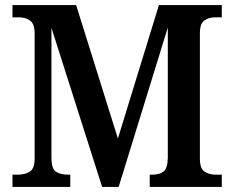

<svg xmlns="http://www.w3.org/2000/svg" viewBox="-20 -734 920 754"><path d="M29 0V-48H48Q78 -48 97 -60Q116 -72 116 -111V-602Q116 -641 97.5 -653.5Q79 -666 55 -666H29V-714H279L443 -190L604 -714H851V-666H824Q800 -666 782.5 -653.5Q765 -641 765 -603V-111Q765 -73 782.5 -60.5Q800 -48 828 -48H851V0H568V-48H577Q607 -48 622.5 -60.5Q638 -73 639 -113V-626L446 0H381L182 -625V-116Q182 -71 200 -59.5Q218 -48 250 -48H256V0Z"/></svg>

Font: Noto Serif Georgian SemiCondensed SemiBold
Style: Regular
Weight: 600
Width: 4
Designer: Monotype Design Team, Akaki Razmadze
Foundry: Google LLC
Version: Version 2.003; ttfautohint (v1.8.4.7-5d5b)